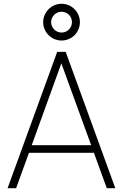

<svg xmlns="http://www.w3.org/2000/svg" viewBox="-20 -994 649 1014"><path d="M305 -780C359 -780 402 -823 402 -877C402 -930 359 -974 305 -974C252 -974 208 -930 208 -877C208 -823 252 -780 305 -780ZM305 -822C275 -822 250 -847 250 -877C250 -907.5 275 -932 305 -932C336 -932 360 -907.5 360 -877C360 -847 336 -822 305 -822ZM20 0H65L133 -187H476L544 0H589L327 -720H282ZM147.5 -227 304 -659.5 461.5 -227Z"/></svg>

Font: Hauora ExtraLight
Style: Regular
Weight: 200
Designer: Mikhail Sharanda
Foundry: WCYS & Co.
Version: Version 1.010